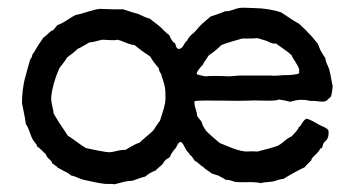

<svg xmlns="http://www.w3.org/2000/svg" viewBox="-20 -472 915 498"><path d="M838 -221 827 -211Q822 -207 807 -209Q792 -211 786 -210Q759 -217 733 -208Q718 -212 703 -214Q698 -210 665.5 -211Q633 -212 625 -211Q604 -210 555 -211Q506 -212 485 -210Q483 -203 487 -191Q491 -179 491 -173Q492 -169 497.5 -163Q503 -157 504 -153Q505 -147 509.5 -140.5Q514 -134 515 -132Q526 -121 550 -101Q555 -99 569.5 -93Q584 -87 595 -83.5Q606 -80 618 -79Q632 -80 648 -79Q684 -88 698 -93Q706 -96 717 -105.5Q728 -115 736 -118Q737 -119 745 -127.5Q753 -136 755 -142Q759 -144 764 -153Q769 -162 775 -164Q781 -164 805 -150Q808 -148 814 -145.5Q820 -143 824.5 -140.5Q829 -138 832 -134Q834 -114 824 -106Q821 -104 819.5 -101Q818 -98 817 -94Q816 -90 815 -88L811 -87Q809 -83 805.5 -78.5Q802 -74 796.5 -69Q791 -64 789 -61Q788 -60 788 -59Q788 -58 788 -57Q771 -40 770 -38Q748 -28 715 -8Q709 -8 687 -1Q661 1 657 3Q645 0 623 0.5Q601 1 591 0Q588 -1 584.5 -2Q581 -3 578 -4Q575 -5 571 -5.5Q567 -6 564 -6Q562 -9 556 -11.5Q550 -14 548 -16Q546 -17 529 -22Q526 -25 518 -30Q510 -35 507 -39Q503 -41 496.5 -47Q490 -53 485 -55Q478 -66 476 -68Q473 -69 470.5 -73.5Q468 -78 466 -79Q463 -82 458.5 -91.5Q454 -101 449 -104Q443 -103 439.5 -95Q436 -87 433 -85Q423 -73 421 -65Q419 -63 414.5 -60.5Q410 -58 409 -57L406 -53Q403 -49 402 -47Q400 -44 393.5 -39Q387 -34 384 -30Q366 -23 357 -14Q350 -13 323 -3Q315 -3 307 -1.5Q299 0 290.5 2.5Q282 5 277 6Q273 5 265 5Q257 5 253 5Q242 4 223 0Q204 -4 200 -5Q193 -6 182 -11Q171 -16 164 -17Q160 -21 154.5 -24Q149 -27 142 -30.5Q135 -34 132 -36Q130 -36 128 -39Q126 -42 124 -42Q119 -47 116 -47Q115 -53 107.5 -59.5Q100 -66 99 -72Q96 -74 89 -81.5Q82 -89 77 -91Q76 -96 70.5 -102.5Q65 -109 64 -112Q62 -115 57 -129.5Q52 -144 47 -150Q46 -161 42 -179.5Q38 -198 37 -205Q37 -221 39 -237.5Q41 -254 43.5 -264Q46 -274 51 -292Q56 -310 58 -317Q64 -325 64 -331Q67 -333 78 -353Q92 -373 93 -375Q97 -377 103 -383Q109 -389 112 -391L118 -394L129 -407Q139 -410 155 -420.5Q171 -431 176 -433Q187 -435 207.5 -441.5Q228 -448 239 -449Q280 -447 299 -448Q306 -446 317.5 -442Q329 -438 335 -437Q339 -436 350 -430.5Q361 -425 368 -424L395 -403Q397 -401 405.5 -392.5Q414 -384 419 -381Q424 -369 430 -362Q434 -362 436 -354Q438 -346 443 -345Q451 -345 456 -354.5Q461 -364 465 -366Q470 -378 484 -388Q501 -408 504 -410Q525 -428 526 -429Q554 -438 564 -443Q571 -442 582.5 -446Q594 -450 599 -451Q604 -452 611 -452Q618 -452 627 -451.5Q636 -451 641 -451Q679 -450 709 -440Q749 -413 755 -411Q772 -396 789 -377Q803 -360 804 -359L811 -342Q819 -328 824 -321Q824 -314 829 -304Q834 -294 835 -287Q837 -281 839 -268Q841 -255 843 -249Q843 -247 841.5 -236Q840 -225 838 -221ZM756 -282V-293Q753 -301 745.5 -312.5Q738 -324 736 -329Q729 -336 715 -345.5Q701 -355 696 -359Q686 -358 676 -364Q673 -366 648 -373Q642 -372 608 -372Q601 -370 582 -364.5Q563 -359 554 -355Q539 -340 521 -328Q519 -324 513.5 -316.5Q508 -309 506 -304Q491 -289 490 -280Q493 -278 501 -276.5Q509 -275 512 -274Q534 -276 575 -274Q579 -274 587.5 -275Q596 -276 600 -276H684Q689 -275 700.5 -276Q712 -277 715 -277Q747 -277 756 -282ZM203 -88 231 -82Q258 -77 263 -77Q269 -77 283 -80.5Q297 -84 305 -83Q333 -100 342 -102Q348 -108 360 -118Q372 -128 378 -134Q383 -143 395 -159Q396 -163 401 -178Q406 -193 408 -204Q410 -215 409 -228Q409 -229 409 -230Q409 -239 407.5 -247Q406 -255 402.5 -265Q399 -275 398 -280Q392 -288 392 -295Q376 -313 370 -325Q347 -340 329 -355Q319 -356 304.5 -362Q290 -368 285 -369Q279 -367 264.5 -368Q250 -369 246 -369Q240 -368 229 -365Q218 -362 212 -362Q208 -360 198 -354Q188 -348 181 -345Q171 -335 154 -323Q151 -317 143 -307Q135 -297 134 -295Q117 -257 113 -222Q112 -212 115.5 -197.5Q119 -183 119 -178Q128 -161 156 -120Q163 -116 178.5 -104.5Q194 -93 203 -88Z"/></svg>

Font: FuturaRenner
Style: Regular
Weight: 400
Designer: BSozoo
Foundry: BSozoo
Version: Version 1.001;PS 001.001;hotconv 1.0.70;makeotf.lib2.5.58329